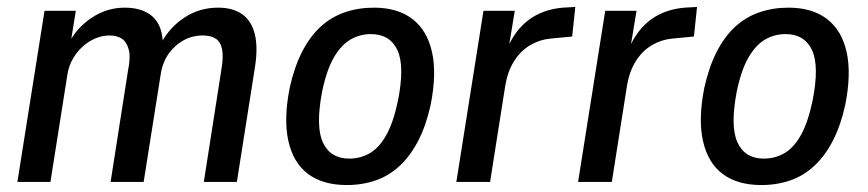

<svg xmlns="http://www.w3.org/2000/svg" viewBox="-20 -523 2496 552"><path d="M30 0 108 -492H198L183 -399H178Q201 -444 244.5 -472.5Q288 -501 338 -501Q390 -501 418 -476Q446 -451 448 -402L444 -400Q468 -445 511 -473Q554 -501 607 -501Q650 -501 676.5 -482Q703 -463 712.5 -425Q722 -387 713 -330L661 0H566L616 -320Q623 -360 618.5 -381.5Q614 -403 600 -412Q586 -421 563 -421Q533 -421 507.5 -407Q482 -393 464.5 -368Q447 -343 442 -309L393 0H298L348 -320Q356 -359 350 -381Q344 -403 330 -412Q316 -421 295 -421Q274 -421 254 -412.5Q234 -404 217.5 -389Q201 -374 189.5 -354Q178 -334 174 -310L125 0Z M977 9Q908 9 865.5 -23Q823 -55 809 -118Q795 -181 813 -271Q826 -330 848.5 -374Q871 -418 901.5 -446Q932 -474 971 -487.5Q1010 -501 1055 -501Q1123 -501 1165.5 -468.5Q1208 -436 1222 -373.5Q1236 -311 1218 -221Q1205 -162 1182.5 -118.5Q1160 -75 1129.5 -46.5Q1099 -18 1060.5 -4.5Q1022 9 977 9ZM984 -67Q1016 -67 1043 -82.5Q1070 -98 1090.5 -134.5Q1111 -171 1124 -233Q1144 -333 1122.5 -379Q1101 -425 1046 -425Q1015 -425 988 -409.5Q961 -394 940 -358Q919 -322 906 -259Q887 -159 908.5 -113Q930 -67 984 -67Z M1292 0 1370 -492H1460L1442 -383H1438Q1461 -437 1501 -466.5Q1541 -496 1598 -501L1634 -503L1625 -418L1562 -412Q1531 -409 1504 -393Q1477 -377 1458.5 -348Q1440 -319 1433 -279L1389 0Z M1642 0 1720 -492H1810L1792 -383H1788Q1811 -437 1851 -466.5Q1891 -496 1948 -501L1984 -503L1975 -418L1912 -412Q1881 -409 1854 -393Q1827 -377 1808.5 -348Q1790 -319 1783 -279L1739 0Z M2169 9Q2100 9 2057.5 -23Q2015 -55 2001 -118Q1987 -181 2005 -271Q2018 -330 2040.5 -374Q2063 -418 2093.5 -446Q2124 -474 2163 -487.5Q2202 -501 2247 -501Q2315 -501 2357.5 -468.5Q2400 -436 2414 -373.5Q2428 -311 2410 -221Q2397 -162 2374.5 -118.5Q2352 -75 2321.5 -46.5Q2291 -18 2252.5 -4.5Q2214 9 2169 9ZM2176 -67Q2208 -67 2235 -82.5Q2262 -98 2282.5 -134.5Q2303 -171 2316 -233Q2336 -333 2314.5 -379Q2293 -425 2238 -425Q2207 -425 2180 -409.5Q2153 -394 2132 -358Q2111 -322 2098 -259Q2079 -159 2100.5 -113Q2122 -67 2176 -67Z"/></svg>

Font: Nunito Sans 10pt Condensed SemiBold
Style: Italic
Weight: 600
Width: 3
Italic angle: -9°
Designer: Vernon Adams
Foundry: Vernon Adams
Version: Version 3.101;gftools[0.9.27]